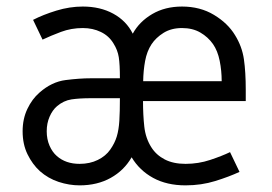

<svg xmlns="http://www.w3.org/2000/svg" viewBox="-20 -556 826 584"><path d="M344.7 -317.9Q344.7 -359.9 341.3 -381.8Q337.9 -403.8 325.2 -423.8Q311.5 -446.8 286.9 -458.7Q262.2 -470.7 231.9 -470.7Q196.8 -470.7 165.5 -459Q134.3 -447.3 109.4 -435.5L80.6 -495.6Q110.8 -511.2 151.4 -523.7Q191.9 -536.1 231.9 -536.1Q284.7 -536.1 324.5 -514.4Q364.3 -492.7 383.8 -453.6Q403.8 -490.2 442.9 -513.2Q481.9 -536.1 533.7 -536.1Q588.9 -536.1 630.9 -510.7Q672.9 -485.4 694.8 -449.2Q716.3 -414.6 721.9 -375.7Q727.5 -336.9 727.5 -282.7V-248.5H415Q415 -206.5 418.9 -170.9Q422.9 -135.3 440.4 -107.9Q455.1 -84.5 481.2 -71Q507.3 -57.6 544.4 -57.6Q583.5 -57.6 619.4 -69.6Q655.3 -81.5 679.7 -93.3L708.5 -33.2Q677.2 -18.6 634.8 -5.4Q592.3 7.8 544.4 7.8Q487.3 7.8 445.8 -14.9Q404.3 -37.6 380.4 -77.6Q357.4 -37.6 316.7 -14.9Q275.9 7.8 222.2 7.8Q190.4 7.8 158.4 -2.7Q126.5 -13.2 101.1 -35.6Q78.6 -56.2 63.7 -86.7Q48.8 -117.2 48.8 -156.7Q48.8 -194.3 63.2 -224.6Q77.6 -254.9 100.1 -274.4Q137.2 -307.1 179.7 -312.5Q222.2 -317.9 256.3 -317.9ZM415.5 -309.1H654.3Q654.3 -340.8 648.2 -371.1Q642.1 -401.4 627.9 -421.9Q612.8 -443.4 589.4 -457Q565.9 -470.7 533.7 -470.7Q501 -470.7 477.5 -456.1Q454.1 -441.4 440.9 -421.4Q426.8 -399.9 421.4 -370.6Q416 -341.3 415.5 -309.1ZM122.1 -156.7Q122.1 -132.8 130.6 -113Q139.2 -93.3 152.8 -81.5Q179.7 -57.6 222.2 -57.6Q253.4 -57.6 277.6 -69.6Q301.8 -81.5 315.4 -101.1Q329.1 -120.6 335.2 -140.9Q341.3 -161.1 343 -188.7Q344.7 -216.3 344.7 -257.3H256.3Q221.7 -257.3 197.5 -253.7Q173.3 -250 153.3 -232.9Q139.6 -221.2 130.9 -201.2Q122.1 -181.2 122.1 -156.7Z"/></svg>

Font: Gidole
Style: Regular
Weight: 400
Version: Version 2.100; ttfautohint (v1.8.4.7-5d5b)